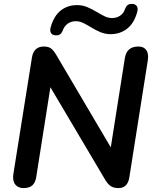

<svg xmlns="http://www.w3.org/2000/svg" viewBox="-20 -950 787 978"><path d="M100 8Q72 8 57.5 -10.5Q43 -29 48 -63L143 -659Q148 -687 163.5 -700Q179 -713 202 -713Q227 -713 239.5 -703.5Q252 -694 265 -673L564 -166H539L616 -654Q621 -684 638 -698.5Q655 -713 685 -713Q713 -713 725.5 -694.5Q738 -676 733 -643L639 -48Q635 -20 621 -6Q607 8 584 8Q559 8 544 -2Q529 -12 516 -34L217 -539H242L165 -51Q161 -21 145.5 -6.5Q130 8 100 8ZM262 -770Q247 -771 240 -781.5Q233 -792 238 -811Q255 -870 290 -897Q325 -924 372 -924Q400 -924 424 -914Q448 -904 469.5 -891Q491 -878 511 -868Q531 -858 551 -858Q573 -858 591 -869.5Q609 -881 617 -904Q622 -918 630.5 -924.5Q639 -931 655 -930Q670 -929 677 -918.5Q684 -908 679 -889Q663 -831 627 -803.5Q591 -776 544 -776Q516 -776 492 -786Q468 -796 447 -809Q426 -822 406 -832Q386 -842 366 -842Q344 -842 326.5 -830.5Q309 -819 300 -796Q295 -782 286.5 -775.5Q278 -769 262 -770Z"/></svg>

Font: Nunito ExtraLight
Style: Bold Italic
Weight: 700
Italic angle: -9°
Version: Version 3.602